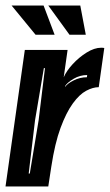

<svg xmlns="http://www.w3.org/2000/svg" viewBox="-30 -676 398 696"><path d="M-10 0 60 -495H215L201 -396Q211 -419 233.5 -443.5Q256 -468 284 -485.5Q312 -503 337 -503Q344 -503 348 -502L328 -360Q307 -360 282.5 -347Q258 -334 234 -301Q210 -268 189.5 -212.5Q169 -157 156 -72L145 0ZM74 -47H78L110 -240L133 -429H129L97 -240ZM206 -361Q214 -373 237 -384.5Q260 -396 285 -396L286 -404Q260 -404 237 -390.5Q214 -377 206 -364ZM281 -550H222L145 -656H261ZM168 -550H99L12 -656H128Z"/></svg>

Font: Alumni Sans Inline One
Style: Italic
Weight: 400
Italic angle: -8°
Designer: Robert E. Leuschke
Foundry: Robert E. Leuschke
Version: Version 1.100; ttfautohint (v1.8.3)